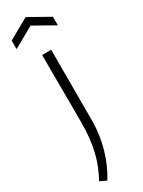

<svg xmlns="http://www.w3.org/2000/svg" viewBox="-292 -787 767 1032"><g transform="rotate(-30 91.0 -270.5)"><path d="M-37 -689 91 -761 219 -689V-636L91 -708L-37 -636ZM-8 201Q11 165 25.5 129Q40 93 49 54Q58 15 62.5 -28Q67 -71 67 -121Q67 -123 67 -153Q67 -183 67 -227Q67 -271 66.5 -323Q66 -375 66 -420.5Q66 -466 66 -499Q66 -532 66 -540H122V-90Q120 -8 97.5 71Q75 150 32 220Z"/></g></svg>

Font: Encode Sans Compressed
Style: Light
Weight: 300
Designer: Pablo Impallari, Andres Torresi
Foundry: Pablo Impallari, Andres Torresi
Version: Version 1.000; ttfautohint (v1.00) -l 8 -r 50 -G 200 -x 14 -